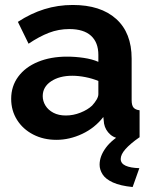

<svg xmlns="http://www.w3.org/2000/svg" viewBox="-20 -553 614 773"><path d="M250 -325Q283 -325 317 -320Q351 -315 376 -304V-332Q376 -382 346.5 -409Q317 -436 259 -436Q216 -436 177 -421Q138 -406 95 -377L52 -465Q104 -499 158.5 -516Q213 -533 273 -533Q385 -533 447.5 -477Q510 -421 510 -317V-150Q510 -129 517.5 -120Q525 -111 542 -109V0Q524 3 509.5 5Q495 7 485 7Q445 7 424.5 -11Q404 -29 399 -55L396 -82Q362 -38 311 -14Q260 10 207 10Q155 10 113.5 -11.5Q72 -33 48.5 -70.5Q25 -108 25 -155Q25 -206 53.5 -244.5Q82 -283 133 -304Q184 -325 250 -325ZM376 -174V-227Q352 -237 324 -242.5Q296 -248 271 -248Q219 -248 185.5 -225.5Q152 -203 152 -166Q152 -146 163 -128Q174 -110 195 -99Q216 -88 245 -88Q275 -88 304 -99.5Q333 -111 351 -128Q362 -140 369 -152Q376 -164 376 -174ZM483 -21H525L541 0Q504 26 485 47.5Q466 69 466 87Q466 105 485.5 114Q505 123 541 124L514 200Q464 195 434.5 181.5Q405 168 393 149Q381 130 381 110Q381 76 406 42Q431 8 483 -21Z"/></svg>

Font: YasnoRaleway
Style: Bold
Weight: 700
Designer: Matt McInerney, Pablo Impallari, Rodrigo Fuenzalida
Foundry: Matt McInerney, Pablo Impallari, Rodrigo Fuenzalida
Version: Version 4.026